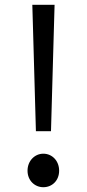

<svg xmlns="http://www.w3.org/2000/svg" viewBox="-20 -769 363 802"><path d="M130 -221H193L205 -645L208 -749H115L118 -645ZM161 13C198 13 227 -15 227 -56C227 -97 198 -127 161 -127C125 -127 95 -97 95 -56C95 -15 125 13 161 13Z"/></svg>

Font: Squished Noto Sans CJK JP Regular
Style: Regular
Weight: 400
Designer: Ryoko NISHIZUKA (kana & ideographs); Paul D. Hunt (Latin, Greek & Cyrillic); Wenlong ZHANG (bopomofo); Sandoll Communica
Foundry: Adobe Systems Incorporated
Version: Version 1.004;PS 1.004;hotconv 1.0.82;makeotf.lib2.5.63406